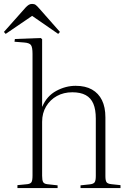

<svg xmlns="http://www.w3.org/2000/svg" viewBox="-41 -960 660 980"><path d="M48 0V-15L99 -20Q114 -22 119.5 -30Q125 -38 125 -65V-685Q125 -719 117 -730Q109 -741 83 -743L33 -747L35 -761L167 -766L174 -760V-416H175Q198 -470 246 -496Q294 -522 345 -522Q395 -522 428.5 -503Q462 -484 479.5 -448.5Q497 -413 497 -361V-61Q497 -39 502.5 -30.5Q508 -22 527 -20L574 -15V0H370V-14L417 -19Q436 -21 442 -29.5Q448 -38 448 -62V-355Q448 -401 435.5 -430.5Q423 -460 396.5 -474.5Q370 -489 328 -489Q284 -489 249.5 -470Q215 -451 194.5 -417Q174 -383 174 -338V-63Q174 -40 179 -31Q184 -22 199 -20L253 -14V0ZM-12 -787 -21 -797 91 -923Q99 -931 106 -935.5Q113 -940 123 -940Q134 -940 141 -935Q148 -930 160 -916L265 -797L256 -787L123 -879Z"/></svg>

Font: Literata 60pt ExtraLight
Style: Regular
Weight: 250
Designer: Latin by Veronika Burian and Jose Scaglione. Greek by Irene Vlachou. Cyrillic by Vera Evstafieva.
Foundry: TypeTogether
Version: Version 3.103;gftools[0.9.29]